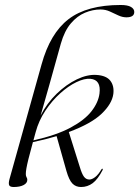

<svg xmlns="http://www.w3.org/2000/svg" viewBox="-20 -742 558 770"><path d="M391.5 -60Q372.5 -23 351.8 -7.5Q331 8 305 8Q284 8 270.5 -5.8Q257 -19.5 246.5 -56L207 -196Q162 -182.5 112 -172Q100 -128.5 94 -104Q88 -79.5 85.8 -66.2Q83.5 -53 83.5 -44Q83.5 -36 86.5 -31.2Q89.5 -26.5 89.5 -21Q89.5 -7.5 74.5 0.2Q59.5 8 35 8Q20 8 16.8 0.8Q13.5 -6.5 18 -23.5L146.5 -483Q181 -608.5 255 -665.2Q329 -722 464 -722Q492 -722 505.2 -714.2Q518.5 -706.5 518.5 -694Q518.5 -672.5 487 -672.5Q471 -672.5 454.5 -680.2Q438 -688 420.5 -696Q403 -704 383 -704Q352 -704 320.8 -691Q289.5 -678 264 -648Q238.5 -618 224 -567Q198.5 -474.5 178 -402Q157.5 -329.5 143 -279Q168.5 -328.5 207.2 -366Q246 -403.5 288.2 -423.8Q330.5 -444 367 -441.5Q406.5 -439 422.5 -418.2Q438.5 -397.5 434.5 -365Q429 -325.5 387.5 -285.8Q346 -246 256 -212.5L300 -72.5Q308.5 -44 317 -33Q325.5 -22 338.5 -22Q348.5 -22 361.2 -31.5Q374 -41 387 -63Q389 -66.5 391.5 -65Q393 -63.5 391.5 -60ZM123 -212Q118 -193.5 114 -179Q207 -200 263.5 -230.5Q320 -261 347.2 -296.2Q374.5 -331.5 379 -367Q386 -422 342.5 -426Q318.5 -428 286.2 -412.5Q254 -397 221.2 -367.5Q188.5 -338 162 -298.2Q135.5 -258.5 123 -212Z"/></svg>

Font: Fraunces 144pt Light
Style: Italic
Weight: 300
Italic angle: -16°
Version: Version 1.000;[0bf87f6ff]